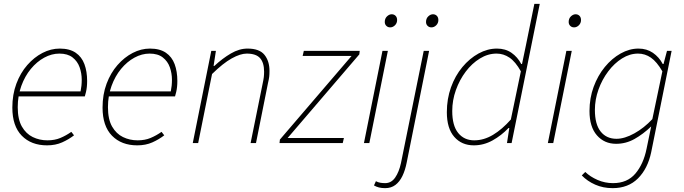

<svg xmlns="http://www.w3.org/2000/svg" viewBox="-20 -742 3550 996"><path d="M224 12Q142 12 93 -38Q44 -88 44 -184Q44 -252 65 -308Q86 -364 121.5 -404.5Q157 -445 200.5 -467.5Q244 -490 290 -490Q341 -490 372.5 -468.5Q404 -447 418 -409Q432 -371 432 -322Q432 -306 430.5 -291.5Q429 -277 426 -264.5Q423 -252 420 -242H68L74 -268H398Q401 -283 402.5 -297.5Q404 -312 404 -328Q404 -362 393 -393Q382 -424 356.5 -444Q331 -464 288 -464Q248 -464 209.5 -443Q171 -422 140 -384.5Q109 -347 90.5 -296Q72 -245 72 -186Q72 -123 93.5 -85.5Q115 -48 150 -31Q185 -14 226 -14Q264 -14 293.5 -26.5Q323 -39 350 -58L364 -40Q337 -19 302.5 -3.5Q268 12 224 12Z M692 12Q610 12 561 -38Q512 -88 512 -184Q512 -252 533 -308Q554 -364 589.5 -404.5Q625 -445 668.5 -467.5Q712 -490 758 -490Q809 -490 840.5 -468.5Q872 -447 886 -409Q900 -371 900 -322Q900 -306 898.5 -291.5Q897 -277 894 -264.5Q891 -252 888 -242H536L542 -268H866Q869 -283 870.5 -297.5Q872 -312 872 -328Q872 -362 861 -393Q850 -424 824.5 -444Q799 -464 756 -464Q716 -464 677.5 -443Q639 -422 608 -384.5Q577 -347 558.5 -296Q540 -245 540 -186Q540 -123 561.5 -85.5Q583 -48 618 -31Q653 -14 694 -14Q732 -14 761.5 -26.5Q791 -39 818 -58L832 -40Q805 -19 770.5 -3.5Q736 12 692 12Z M980 0 1076 -478H1100L1088 -400H1092Q1134 -439 1177.5 -464.5Q1221 -490 1264 -490Q1326 -490 1352 -457.5Q1378 -425 1378 -374Q1378 -356 1376.5 -343.5Q1375 -331 1370 -310L1308 0H1280L1342 -306Q1347 -329 1348.5 -342Q1350 -355 1350 -370Q1350 -417 1329 -440.5Q1308 -464 1260 -464Q1227 -464 1182 -439Q1137 -414 1080 -358L1008 0Z M1430 0 1432 -18 1804 -452H1550L1556 -478H1846L1844 -460L1472 -26H1764L1758 0Z M1868 0 1964 -478H1992L1896 0ZM2004 -600Q1992 -600 1984 -608Q1976 -616 1976 -628Q1976 -646 1987.5 -657Q1999 -668 2012 -668Q2024 -668 2032 -660Q2040 -652 2040 -638Q2040 -622 2029 -611Q2018 -600 2004 -600Z M1978 234Q1960 234 1946 230.5Q1932 227 1920 220L1930 198Q1941 204 1953 206Q1965 208 1978 208Q2010 208 2030 179Q2050 150 2060 104L2178 -478H2206L2090 100Q2082 141 2067.5 171Q2053 201 2031 217.5Q2009 234 1978 234ZM2218 -600Q2206 -600 2198 -608Q2190 -616 2190 -628Q2190 -646 2201.5 -657Q2213 -668 2226 -668Q2238 -668 2246 -660Q2254 -652 2254 -638Q2254 -622 2243 -611Q2232 -600 2218 -600Z M2438 12Q2375 12 2336.5 -32Q2298 -76 2298 -160Q2298 -229 2319.5 -289Q2341 -349 2378.5 -394Q2416 -439 2462.5 -464.5Q2509 -490 2558 -490Q2602 -490 2633.5 -468Q2665 -446 2684 -410H2688L2708 -506L2752 -722H2780L2634 0H2610L2622 -78H2618Q2581 -39 2535 -13.5Q2489 12 2438 12ZM2440 -14Q2490 -14 2537.5 -42.5Q2585 -71 2630 -122L2682 -372Q2654 -422 2623 -443Q2592 -464 2556 -464Q2511 -464 2469.5 -438.5Q2428 -413 2396 -370.5Q2364 -328 2345 -275Q2326 -222 2326 -166Q2326 -90 2357 -52Q2388 -14 2440 -14Z M2822 0 2918 -478H2946L2850 0ZM2958 -600Q2946 -600 2938 -608Q2930 -616 2930 -628Q2930 -646 2941.5 -657Q2953 -668 2966 -668Q2978 -668 2986 -660Q2994 -652 2994 -638Q2994 -622 2983 -611Q2972 -600 2958 -600Z M3158 234Q3109 234 3068 216Q3027 198 2998 168L3016 150Q3042 175 3080 191.5Q3118 208 3160 208Q3234 208 3276 158.5Q3318 109 3334 30L3358 -86Q3316 -46 3271.5 -21Q3227 4 3176 4Q3115 4 3076.5 -40Q3038 -84 3038 -166Q3038 -233 3059.5 -291.5Q3081 -350 3117.5 -394.5Q3154 -439 3199.5 -464.5Q3245 -490 3292 -490Q3335 -490 3367 -468Q3399 -446 3418 -410H3422L3440 -478H3464L3358 48Q3340 133 3289.5 183.5Q3239 234 3158 234ZM3178 -22Q3220 -22 3270.5 -50Q3321 -78 3364 -124L3416 -372Q3387 -422 3356.5 -443Q3326 -464 3290 -464Q3247 -464 3207 -439Q3167 -414 3135 -371.5Q3103 -329 3084.5 -277Q3066 -225 3066 -172Q3066 -97 3096 -59.5Q3126 -22 3178 -22Z"/></svg>

Font: Source Sans 3 VF
Style: Italic
Weight: 200
Italic angle: -11°
Designer: Paul D. Hunt
Foundry: Adobe Systems Incorporated
Version: Version 3.042;hotconv 1.0.118;makeotfexe 2.5.65603